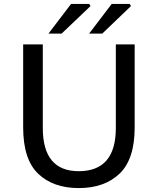

<svg xmlns="http://www.w3.org/2000/svg" viewBox="-20 -945 804 978"><path d="M98 -296V-719H198V-293Q198 -73 381 -73Q570 -73 570 -293V-719H666V-296Q666 -134 589 -60.5Q512 13 381 13Q251 13 174.5 -60Q98 -133 98 -296ZM549 -925H641L647 -914L501 -774H434ZM342 -925H435L441 -914L294 -774H227Z"/></svg>

Font: Nebula Sans Medium
Style: Regular
Weight: 500
Designer: Paul D. Hunt for Adobe (as Source Sans)
Foundry: Nebula Entertainment & Broadcasting LLC
Version: Version 1.010